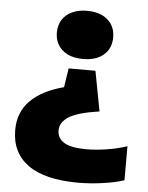

<svg xmlns="http://www.w3.org/2000/svg" viewBox="-54 -602 651 846"><g transform="rotate(5 272.0 -179.0)"><path d="M421.5 -451.5Q421.5 -402 388.2 -373.5Q355 -345 297 -345Q239 -345 205.8 -374Q172.5 -403 172.5 -451.5Q172.5 -483.5 187.5 -507.5Q202.5 -531.5 230.8 -544.8Q259 -558 297 -558Q354.5 -558 388 -529.2Q421.5 -500.5 421.5 -451.5ZM390 -121Q294 -107 255.8 -82.8Q217.5 -58.5 217.5 -22.5Q217.5 13 248.5 31.5Q279.5 50 346 50Q390 50 438 42.2Q486 34.5 526 21V171.5Q487 184.5 431.2 192.2Q375.5 200 324 200Q176 200 101.5 146.5Q27 93 27 -7.5Q27 -86.5 78.2 -137.8Q129.5 -189 225 -214L238 -298H356.5Z"/></g></svg>

Font: Encode Sans Semi Expanded ExBd
Style: Regular
Weight: 800
Width: 6
Designer: Multiple Designers
Foundry: Impallari Type
Version: Version 2.000